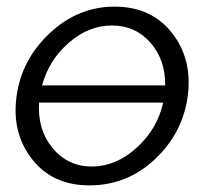

<svg xmlns="http://www.w3.org/2000/svg" viewBox="-20 -550 634 580"><path d="M326 -530Q437 -530 499.5 -450.5Q562 -371 547 -259Q532 -148 448 -69Q364 10 250 10Q139 10 77 -69Q15 -148 30 -259Q45 -370 130.5 -450Q216 -530 326 -530ZM318 -473Q248 -473 188 -421Q128 -369 107 -292H479Q480 -369 434.5 -421Q389 -473 318 -473ZM258 -47Q330 -47 392.5 -103.5Q455 -160 473 -240H98Q93 -158 139 -102.5Q185 -47 258 -47Z"/></svg>

Font: Raleway-v4020
Style: Italic
Weight: 400
Italic angle: -12°
Designer: Matt McInerney, Pablo Impallari, Rodrigo Fuenzalida
Foundry: Matt McInerney, Pablo Impallari, Rodrigo Fuenzalida
Version: Version 4.020;PS 004.020;hotconv 1.0.88;makeotf.lib2.5.64775